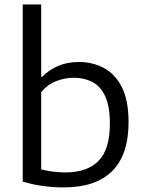

<svg xmlns="http://www.w3.org/2000/svg" viewBox="-20 -828 646 858"><path d="M264.5 9.5Q218 9.5 171.2 3Q124.5 -3.5 81.5 -16.5V-808H164V-485H169Q197 -514.5 238.5 -532.8Q280 -551 333 -551Q394 -551 444.5 -524Q495 -497 524.8 -438Q554.5 -379 554.5 -282Q554.5 -136 481 -63.2Q407.5 9.5 264.5 9.5ZM271.5 -57.5Q370 -57.5 420.5 -109.2Q471 -161 471 -275Q471 -353 450 -398Q429 -443 392.5 -461.8Q356 -480.5 309.5 -480.5Q269 -480.5 230.5 -465.2Q192 -450 164 -416V-71.5Q185 -65.5 212.8 -61.5Q240.5 -57.5 271.5 -57.5Z"/></svg>

Font: Encode Sans SemiExpanded SemiExpanded
Style: Regular
Weight: 400
Width: 6
Designer: Multiple Designers
Foundry: Impallari Type
Version: Version 3.000; ttfautohint (v1.8.3) -l 8 -r 50 -G 200 -x 14 